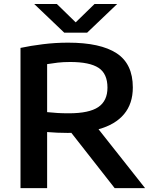

<svg xmlns="http://www.w3.org/2000/svg" viewBox="-20 -968 788 988"><path d="M85.5 0V-721.5Q136.5 -732.5 200.8 -740.5Q265 -748.5 330.5 -748.5Q496.5 -748.5 580 -694Q663.5 -639.5 663.5 -518Q663.5 -434.5 618.2 -380.5Q573 -326.5 487 -303L726.5 0H570L347 -284.5Q338 -284 329 -284Q300 -284 275 -285.2Q250 -286.5 222.5 -288.5V0ZM334.5 -385Q438.5 -385 485.8 -417Q533 -449 533 -517Q533 -589 487 -619Q441 -649 341.5 -649Q306 -649 277.8 -645.8Q249.5 -642.5 222.5 -638V-391Q252 -388 276.8 -386.5Q301.5 -385 334.5 -385ZM310.5 -800 156 -947.5H272.5L369.5 -853L466.5 -947.5H583L428.5 -800Z"/></svg>

Font: Encode Sans Expanded SemiBold
Style: Regular
Weight: 600
Width: 7
Designer: Multiple Designers
Foundry: Impallari Type
Version: Version 3.000; ttfautohint (v1.8.3) -l 8 -r 50 -G 200 -x 14 